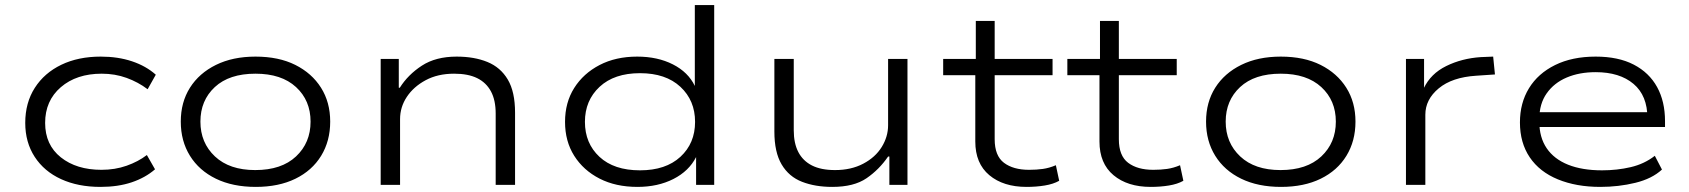

<svg xmlns="http://www.w3.org/2000/svg" viewBox="-20 -725 6623 753"><path d="M374 8Q286 8 219.5 -22.5Q153 -53 116 -110Q79 -167 79 -243Q79 -322 116.5 -380.5Q154 -439 220.5 -471Q287 -503 375 -503Q443 -503 498 -484.5Q553 -466 591 -432L559 -375Q522 -403 476.5 -419.5Q431 -436 379 -436Q280 -436 218.5 -383Q157 -330 157 -243Q157 -157 218.5 -108Q280 -59 378 -59Q431 -59 476.5 -75Q522 -91 556 -117L588 -61Q550 -28 496.5 -10Q443 8 374 8Z M983 8Q893 8 827 -24Q761 -56 725 -114Q689 -172 689 -248Q689 -324 725 -381Q761 -438 827 -470.5Q893 -503 982 -503Q1073 -503 1138 -470.5Q1203 -438 1239 -381Q1275 -324 1275 -248Q1275 -172 1239.5 -114Q1204 -56 1138.5 -24Q1073 8 983 8ZM981 -58Q1084 -58 1141 -111.5Q1198 -165 1198 -248Q1198 -331 1141 -383.5Q1084 -436 982 -436Q879 -436 822.5 -383.5Q766 -331 766 -248Q766 -165 823 -111.5Q880 -58 981 -58Z M1473 0V-494H1544V-381H1548Q1580 -432 1634.5 -467.5Q1689 -503 1771 -503Q1840 -503 1891.5 -482Q1943 -461 1971.5 -413Q2000 -365 2000 -283V0H1924V-280Q1924 -332 1905.5 -366.5Q1887 -401 1851.5 -418.5Q1816 -436 1761 -436Q1697 -436 1649.5 -410.5Q1602 -385 1575.5 -345Q1549 -305 1549 -258V0Z M2480 8Q2395 8 2331.5 -24.5Q2268 -57 2232 -114Q2196 -171 2196 -247Q2196 -323 2232 -380Q2268 -437 2331.5 -470Q2395 -503 2479 -503Q2559 -503 2619 -472.5Q2679 -442 2705 -388V-705H2781V0H2710V-109Q2682 -54 2621 -23Q2560 8 2480 8ZM2490 -57Q2591 -57 2648.5 -110Q2706 -163 2706 -247Q2706 -331 2648.5 -384.5Q2591 -438 2490 -438Q2389 -438 2331.5 -384.5Q2274 -331 2274 -247Q2274 -163 2331 -110Q2388 -57 2490 -57Z M3244 8Q3177 8 3125.5 -12Q3074 -32 3045.5 -80Q3017 -128 3017 -209V-494H3093V-214Q3093 -163 3111 -128.5Q3129 -94 3164.5 -76Q3200 -58 3255 -58Q3318 -58 3365.5 -83Q3413 -108 3438 -148.5Q3463 -189 3463 -234V-494H3539V0H3468V-111H3463Q3428 -60 3378.5 -26Q3329 8 3244 8Z M4006 8Q3915 8 3860 -38Q3805 -84 3805 -170V-430H3679V-494H3807V-643H3881V-494H4108V-430H3881V-179Q3881 -114 3917.5 -86.5Q3954 -59 4016 -59Q4045 -59 4070 -62.5Q4095 -66 4121 -77L4134 -16Q4111 -3 4077.5 2.5Q4044 8 4006 8Z M4493 8Q4402 8 4347 -38Q4292 -84 4292 -170V-430H4166V-494H4294V-643H4368V-494H4595V-430H4368V-179Q4368 -114 4404.5 -86.5Q4441 -59 4503 -59Q4532 -59 4557 -62.5Q4582 -66 4608 -77L4621 -16Q4598 -3 4564.5 2.5Q4531 8 4493 8Z M5004 8Q4914 8 4848 -24Q4782 -56 4746 -114Q4710 -172 4710 -248Q4710 -324 4746 -381Q4782 -438 4848 -470.5Q4914 -503 5003 -503Q5094 -503 5159 -470.5Q5224 -438 5260 -381Q5296 -324 5296 -248Q5296 -172 5260.5 -114Q5225 -56 5159.5 -24Q5094 8 5004 8ZM5002 -58Q5105 -58 5162 -111.5Q5219 -165 5219 -248Q5219 -331 5162 -383.5Q5105 -436 5003 -436Q4900 -436 4843.5 -383.5Q4787 -331 4787 -248Q4787 -165 4844 -111.5Q4901 -58 5002 -58Z M5494 0V-494H5565V-379H5564Q5591 -436 5652 -466Q5713 -496 5787 -501L5836 -503L5843 -433L5769 -428Q5675 -422 5622.5 -378.5Q5570 -335 5570 -275V0Z M6256 8Q6162 8 6090 -21.5Q6018 -51 5979.5 -108Q5941 -165 5941 -245Q5941 -321 5976.5 -379Q6012 -437 6079 -470Q6146 -503 6238 -503Q6327 -503 6387.5 -471.5Q6448 -440 6479 -383.5Q6510 -327 6510 -250V-227H5994V-285H6467L6441 -262Q6441 -350 6386.5 -396Q6332 -442 6238 -442Q6174 -442 6124.5 -421Q6075 -400 6046 -359Q6017 -318 6017 -258V-248Q6017 -186 6046 -143.5Q6075 -101 6130 -79Q6185 -57 6263 -57Q6322 -57 6375.5 -69.5Q6429 -82 6470 -114L6498 -60Q6459 -24 6393.5 -8Q6328 8 6256 8Z"/></svg>

Font: Nunito Sans 7pt Expanded Light
Style: Regular
Weight: 300
Width: 7
Designer: Vernon Adams
Foundry: Vernon Adams
Version: Version 3.101;gftools[0.9.27]